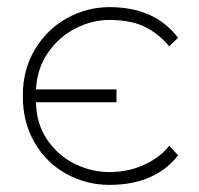

<svg xmlns="http://www.w3.org/2000/svg" viewBox="-20 -502 560 539"><path d="M287 -19Q236 -19 189 -42.5Q142 -66 112 -110.5Q82 -155 81 -215H307V-251H81Q84 -310 115 -354.5Q146 -399 192.5 -422.5Q239 -446 287 -446Q346 -446 385 -427.5Q424 -409 455 -372L480 -396Q445 -441 397 -461.5Q349 -482 287 -482Q225 -482 169 -451.5Q113 -421 78.5 -364Q44 -307 44 -233Q44 -158 77.5 -101Q111 -44 167 -13.5Q223 17 287 17Q352 17 400 -4Q448 -25 480 -66L455 -93Q432 -62 387 -40.5Q342 -19 287 -19Z"/></svg>

Font: Kreadon
Style: Regular
Weight: 400
Designer: kohakuno
Foundry: StudioGnu
Version: Version 1.000;Glyphs 3.1.2 (3151)